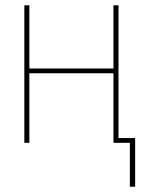

<svg xmlns="http://www.w3.org/2000/svg" viewBox="-20 -540 540 726"><path d="M471 166V0H409V-263H91V0H72V-520H91V-281H409V-520H428V-18H491V166Z"/></svg>

Font: Zed Mono Thin
Style: Regular
Weight: 100
Monospace: yes
Designer: Belleve Invis
Foundry: Belleve Invis
Version: Version 1.0.0; ttfautohint (v1.8.4)